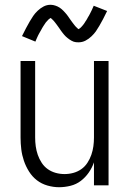

<svg xmlns="http://www.w3.org/2000/svg" viewBox="-20 -775 540 803"><path d="M227 8Q203 8 178.5 1Q154 -6 134.5 -21Q115 -36 101.5 -57.5Q88 -79 80 -102.5Q72 -126 69 -150.5Q66 -175 66 -200V-520H127V-200Q127 -181 129.5 -163Q132 -145 138 -127.5Q144 -110 154.5 -94Q165 -78 180 -67.5Q195 -57 213 -52Q231 -47 250 -47Q269 -47 287 -52Q305 -57 320 -67.5Q335 -78 345.5 -94Q356 -110 362 -127.5Q368 -145 370.5 -163Q373 -181 373 -200V-520H434V0H373V-96Q365 -73 351 -53Q337 -33 318 -18.5Q299 -4 275 2Q251 8 227 8ZM308 -598Q303 -598 298 -598.5Q293 -599 288.5 -600.5Q284 -602 279.5 -604.5Q275 -607 270.5 -610Q266 -613 262.5 -616Q259 -619 255 -622.5Q251 -626 248 -630Q245 -634 241.5 -638Q238 -642 235.5 -646Q233 -650 230 -654Q227 -658 224 -662.5Q221 -667 217.5 -671.5Q214 -676 211 -680Q208 -684 205 -687.5Q202 -691 197.5 -695Q193 -699 192 -700Q191 -699 187.5 -697Q184 -695 181.5 -692Q179 -689 176 -686Q173 -683 171.5 -681Q170 -679 168.5 -676.5Q167 -674 165.5 -672Q164 -670 162.5 -667.5Q161 -665 159 -662Q157 -659 155.5 -656Q154 -653 152 -649.5Q150 -646 148 -642.5Q146 -639 144 -635.5Q142 -632 140 -628Q138 -624 136 -619.5Q134 -615 132 -610.5Q130 -606 128 -601L72 -624Q81 -642 89 -657.5Q97 -673 104.5 -685.5Q112 -698 119 -708.5Q126 -719 137.5 -730Q149 -741 162.5 -748Q176 -755 192 -755Q197 -755 202 -754Q207 -753 211.5 -751.5Q216 -750 220.5 -748Q225 -746 229.5 -743Q234 -740 237.5 -737Q241 -734 245 -730Q249 -726 252 -722.5Q255 -719 258.5 -715Q262 -711 264.5 -707Q267 -703 270 -699Q273 -695 276 -690.5Q279 -686 282.5 -681.5Q286 -677 289 -673Q292 -669 295 -665.5Q298 -662 302 -658.5Q306 -655 308 -653Q309 -653 312.5 -655.5Q316 -658 318.5 -660.5Q321 -663 324 -666.5Q327 -670 328.5 -672Q330 -674 331.5 -676Q333 -678 334.5 -680.5Q336 -683 337.5 -685.5Q339 -688 341 -690.5Q343 -693 344.5 -696.5Q346 -700 348 -703Q350 -706 352 -709.5Q354 -713 356 -717Q358 -721 360 -725Q362 -729 364 -733Q366 -737 368 -742Q370 -747 372 -751L428 -729Q419 -710 411 -695Q403 -680 395.5 -667Q388 -654 381 -644Q374 -634 362.5 -623Q351 -612 337.5 -605Q324 -598 308 -598Z"/></svg>

Font: Iosevka Curly Light
Style: Regular
Weight: 300
Monospace: yes
Designer: Belleve Invis
Foundry: Belleve Invis
Version: Version 22.1.2; ttfautohint (v1.8.4)